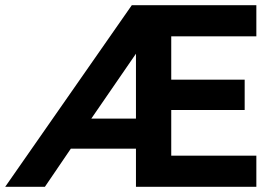

<svg xmlns="http://www.w3.org/2000/svg" viewBox="-23 -720 1074 740"><path d="M-3 0 485 -700H965V-580H637V-413H920V-296H637V-120H965V0H501V-147H250L150 0ZM501 -263V-513L329 -263Z"/></svg>

Font: Lexend SemiBold
Style: Regular
Weight: 600
Designer: Bonnie Shaver-Troup, Thomas Jockin
Foundry: Lexend
Version: Version 1.005; ttfautohint (v1.8.3)